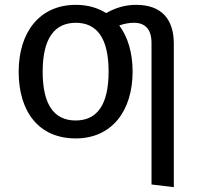

<svg xmlns="http://www.w3.org/2000/svg" viewBox="-20 -559 829 792"><path d="M57 -263C57 -96 142 12 292 12C441 12 527 -101 527 -264C527 -342 507 -407 472 -454C492 -461 511 -465 533 -465C578 -465 605 -439 605 -382V202L697 213V-379C697 -482 644 -539 542 -539C496 -539 457 -527 418 -505C383 -527 341 -539 293 -539C143 -539 57 -426 57 -263ZM156 -263C156 -401 205 -465 293 -465C380 -465 428 -401 428 -264C428 -126 380 -62 292 -62C204 -62 156 -126 156 -263Z"/></svg>

Font: FiraGO Unicode
Style: Regular
Weight: 400
Designer: bBox Type
Foundry: bBox Type GmbH
Version: Version 1.001;PS 001.001;hotconv 1.0.88;makeotf.lib2.5.64775